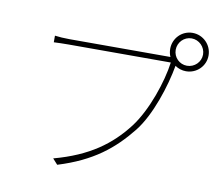

<svg xmlns="http://www.w3.org/2000/svg" viewBox="-87 -912 1174 1030"><g transform="rotate(10 500.0 -396.5)"><path d="M807 -703C807 -744 840 -778 881 -778C922 -778 956 -744 956 -703C956 -662 922 -629 881 -629C840 -629 807 -662 807 -703ZM777 -703C777 -688 780 -673 786 -660H777C742 -660 276 -660 237 -660C204 -660 181 -662 156 -665V-629C181 -630 202 -631 236 -631C276 -631 738 -631 793 -631C779 -525 724 -360 649 -262C562 -149 450 -66 261 -15L288 15C476 -43 581 -129 673 -244C748 -338 801 -505 821 -618C838 -606 859 -599 881 -599C939 -599 986 -645 986 -703C986 -761 939 -808 881 -808C823 -808 777 -761 777 -703Z"/></g></svg>

Font: Harano Aji Gothic KR ExtraLight
Style: Regular
Weight: 250
Foundry: Masamichi Hosoda
Version: HaranoAjiGothicKR-ExtraLight version 20220220;ttx 4.29.1